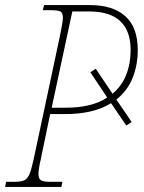

<svg xmlns="http://www.w3.org/2000/svg" viewBox="-38 -734 565 754"><path d="M419 -343 479 -255 458 -241 398 -329Q330 -286 218 -286H159L122 -108Q113 -69 113 -51Q113 -32 123 -26Q133 -20 159 -20H207L203 0H-18L-14 -20H19Q45 -20 57.5 -26Q70 -32 77.5 -49.5Q85 -67 94 -108L197 -591Q209 -649 209 -664Q209 -683 200 -688.5Q191 -694 159 -694H130L135 -714H316Q405 -714 454 -670.5Q503 -627 503 -537Q503 -479 483 -428.5Q463 -378 419 -343ZM383 -351 317 -450 338 -464 404 -366Q440 -396 457.5 -440Q475 -484 475 -537Q475 -689 312 -689H246L165 -311H220Q323 -311 383 -351Z"/></svg>

Font: Noto Serif NarrowThin
Style: Italic
Weight: 250
Width: 4
Italic angle: -12°
Designer: Monotype Design Team
Foundry: Monotype Imaging Inc.
Version: Version 1.001